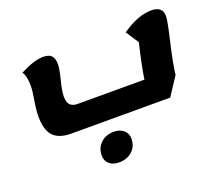

<svg xmlns="http://www.w3.org/2000/svg" viewBox="-134 -717 1362 1202"><g transform="rotate(-20 547.0 -116.0)"><path d="M247 25Q165 25 127 -15Q89 -55 89 -147Q89 -189 99.5 -248.5Q110 -308 110 -343Q110 -409 89 -438Q183 -487 244 -487Q283 -487 299.5 -468.5Q316 -450 316 -413Q316 -381 298.5 -312Q281 -243 281 -209Q281 -171 297 -153.5Q313 -136 348 -136H792Q801 -207 839 -368L783 -454Q890 -529 979 -529Q1055 -529 1055 -464Q1055 -434 1024 -302Q993 -170 985 -97L905 25ZM467 297Q426 297 402 276Q378 255 378 220Q378 169 412 137Q446 105 499 105Q540 105 564.5 126.5Q589 148 589 183Q589 234 554.5 265.5Q520 297 467 297Z"/></g></svg>

Font: Lemonada
Style: Bold
Weight: 700
Designer: Mohamed Gaber (Arabic), Eduardo Tunni (Latin)
Foundry: Kief Type Foundry
Version: Version 4.004